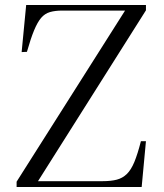

<svg xmlns="http://www.w3.org/2000/svg" viewBox="-20 -743 651 763"><path d="M46 0V-21L477 -701H228Q199 -701 178.5 -695Q158 -689 143.5 -672Q129 -655 115.5 -622.5Q102 -590 87 -537L66 -536L84 -723H560V-702L131 -23H387Q421 -23 444 -29Q467 -35 484 -51.5Q501 -68 514 -99.5Q527 -131 540 -182H560L543 0Z"/></svg>

Font: Literata 60pt Light
Style: Regular
Weight: 300
Designer: Latin by Veronika Burian and Jose Scaglione. Greek by Irene Vlachou. Cyrillic by Vera Evstafieva.
Foundry: TypeTogether
Version: Version 3.103;gftools[0.9.29]